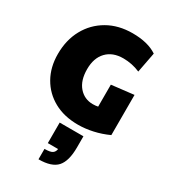

<svg xmlns="http://www.w3.org/2000/svg" viewBox="-247 -824 1150 1295"><g transform="rotate(30 328.0 -176.0)"><path d="M381 16Q273 16 193.5 -28Q114 -72 70 -150Q26 -228 26 -330Q26 -439 72 -523Q118 -607 201 -655Q284 -703 394 -703Q514 -703 585 -655L555 -498Q492 -525 424 -525Q342 -525 295 -476Q248 -427 248 -340Q248 -252 290.5 -203Q333 -154 399 -154Q423 -154 439 -158V-329L612 -349V-36Q555 -10 496 3Q437 16 381 16ZM268 351V270Q312 270 328.5 259Q345 248 348 225H268V65H453V152Q453 258 411.5 304.5Q370 351 268 351Z"/></g></svg>

Font: Paytone One
Style: Regular
Weight: 400
Designer: Vernon Adams
Foundry: Vernon Adams
Version: Version 1.002; ttfautohint (v1.8.4.7-5d5b);gftools[0.9.23]